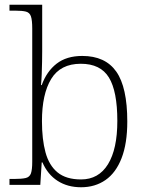

<svg xmlns="http://www.w3.org/2000/svg" viewBox="-20 -780 619 810"><path d="M322 10Q265 10 223 -17Q181 -44 159 -95H156L150 0H20V-25H38Q72 -25 88.5 -29Q105 -33 110.5 -48.5Q116 -64 116 -98V-659Q116 -695 110.5 -711Q105 -727 89.5 -731Q74 -735 46 -735H20V-760H158V-563Q158 -545 157.5 -519Q157 -493 156 -467Q155 -441 153 -421H156Q177 -479 219 -511.5Q261 -544 327 -544Q424 -544 470.5 -478Q517 -412 517 -267Q517 -175 493 -113Q469 -51 425 -20.5Q381 10 322 10ZM322 -23Q396 -23 435.5 -87Q475 -151 475 -270Q475 -395 439.5 -453Q404 -511 321 -511Q235 -511 196 -447Q157 -383 157 -269Q157 -192 172 -137Q187 -82 223 -52.5Q259 -23 322 -23Z"/></svg>

Font: Noto Serif Armenian ExtraLight
Style: Regular
Weight: 250
Version: Version 2.007